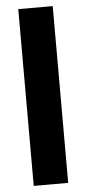

<svg xmlns="http://www.w3.org/2000/svg" viewBox="-55 -812 380 844"><g transform="rotate(-5 135.0 -390.0)"><path d="M59 -780V0H211V-780Z"/></g></svg>

Font: Jost
Style: Bold
Weight: 700
Version: Version 3.710